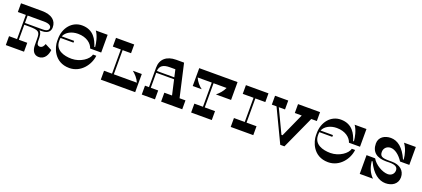

<svg xmlns="http://www.w3.org/2000/svg" viewBox="58 -1862 6640 3022"><g transform="rotate(20 3378.0 -351.0)"><path d="M654 -230C646 -204 625 -159 580 -159C549 -159 528 -180 528 -228C528 -320 524 -372 487 -400H525C646 -400 669 -466 669 -514C669 -627 586 -700 416 -700H70V-554H204V-149H70V0H375V-149H234V-400H314C480 -400 499 -374 499 -264L500 -155C500 -62 541 0 618 0C724 0 762 -100 769 -171ZM234 -430V-554H504C588 -554 631 -530 631 -491C631 -462 613 -430 531 -430Z M1079 -556C1226 -556 1312 -479 1336 -403H1521V-700H1323C1375 -627 1397 -517 1402 -450H1389C1355 -555 1291 -702 1094 -702C927 -702 808 -557 808 -373V-334C808 -238 873 -2 1130 -2C1326 -2 1451 -178 1466 -329H1410C1394 -246 1260 -151 1115 -151C984 -151 838 -195 838 -347V-367C838 -378 839 -389 841 -400H1058V-430H850C882 -510 976 -556 1079 -556Z M2087 -304C2135 -266 2184 -213 2211 -149H1825V-554H1966V-700H1661V-554H1795V-149H1661V0H2237V-304Z M2926 -149 2801 -700H2670C2510 -700 2414 -617 2414 -475V-149H2347V0H2568V-149H2444V-400H2743L2800 -149H2671V0H3025V-149ZM2444 -430C2448 -516 2505 -555 2613 -555H2708L2736 -430Z M3443 -401H3697V-699H3692V-700H3055V-401H3205C3157 -437 3109 -490 3082 -554H3318V-149H3174V0H3520V-149H3348V-554H3566C3539 -492 3491 -440 3443 -401Z M4215 -554V-700H3837V-554H4018V-149H3837V0H4215V-149H4048V-554Z M5079 -700H4710V-551H4826L4648 -156H4630L4442 -551H4546V-700H4325V-551H4404L4666 -2H4736L4986 -551H5079Z M5414 -556C5561 -556 5647 -479 5671 -403H5856V-700H5658C5710 -627 5732 -517 5737 -450H5724C5690 -555 5626 -702 5429 -702C5262 -702 5143 -557 5143 -373V-334C5143 -238 5208 -2 5465 -2C5661 -2 5786 -178 5801 -329H5745C5729 -246 5595 -151 5450 -151C5319 -151 5173 -195 5173 -347V-367C5173 -378 5174 -389 5176 -400H5393V-430H5185C5217 -510 5311 -556 5414 -556Z M5998 -314V0H6220C6153 -65 6117 -150 6107 -255H6120C6204 -75 6316 0 6427 0C6534 0 6627 -57 6627 -171C6627 -282 6540 -354 6411 -354H6358C6248 -354 6206 -370 6206 -445C6206 -504 6250 -553 6318 -553C6390 -553 6469 -492 6528 -400H6683V-700H6485C6537 -630 6564 -535 6572 -447H6560C6483 -622 6381 -700 6267 -700C6167 -700 6073 -646 6073 -538C6073 -394 6165 -327 6318 -327C6338 -327 6358 -328 6377 -328C6466 -328 6516 -307 6516 -246C6516 -191 6475 -147 6412 -147C6322 -147 6194 -221 6142 -313Z"/></g></svg>

Font: Space Cowgirl Bold
Style: Regular
Weight: 700
Designer: Valery Marier
Foundry: Valery Marier
Version: Version 1.000;hotconv 1.0.109;makeotfexe 2.5.65596